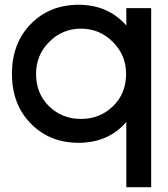

<svg xmlns="http://www.w3.org/2000/svg" viewBox="-20 -585 703 804"><path d="M509 199V-74Q433 13 309 13Q188 13 109 -67.5Q30 -148 30 -276Q30 -404 109 -484.5Q188 -565 309 -565Q433 -565 509 -478V-551H613V199ZM131 -276Q131 -193 185.5 -140Q240 -87 319 -87Q398 -87 453 -140Q508 -193 508 -276Q508 -354 452.5 -409.5Q397 -465 319 -465Q241 -465 186 -409.5Q131 -354 131 -276Z"/></svg>

Font: Edgecutting Lite Sharp
Style: Medium
Weight: 500
Designer: RandomMaerks (Nguyen Gia Bao)
Version: Version 1.0